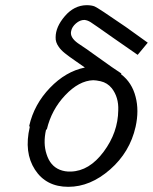

<svg xmlns="http://www.w3.org/2000/svg" viewBox="-20 -715 591 742"><path d="M95 -224 93 -229Q112 -312 173 -375.5Q234 -439 308 -454Q297 -462 271.5 -479.5Q246 -497 230.5 -509.5Q215 -522 207 -534Q194 -552 195 -571Q195 -611 230.5 -652.5Q266 -694 314 -695Q334 -695 346 -690Q357 -686 466 -611L551 -550L512 -503L417 -569Q342 -622 330 -629.5Q318 -637 306 -638Q289 -638 273.5 -624.5Q258 -611 255 -595Q249 -571 281 -548Q306 -532 362 -491.5Q418 -451 449 -431Q448 -430 448 -428Q490 -396 504 -341Q518 -288 504 -225Q482 -127 405.5 -60Q329 7 244 7Q158 7 115 -59.5Q72 -126 95 -224ZM161 -215Q160 -214 158 -214Q146 -161 160 -119Q174 -74 211 -59Q231 -51 254 -52Q325 -54 380.5 -128.5Q436 -203 437 -289Q439 -339 412 -374Q395 -395 369 -401Q351 -405 340 -405Q285 -403 232 -347Q179 -291 161 -215Z"/></svg>

Font: Coval
Style: ExtraLight Italic
Weight: 200
Foundry: Context Ltd
Version: Version 001.000